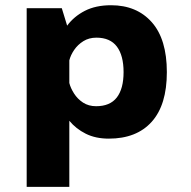

<svg xmlns="http://www.w3.org/2000/svg" viewBox="-20 -532 750 752"><path d="M84.5 -500H222L243 -431.5Q269.5 -467.5 312.2 -489.5Q355 -511.5 415 -511.5Q515.5 -511.5 574.5 -445Q633.5 -378.5 633.5 -249.5Q633.5 -121 574.2 -55Q515 11 406 11Q354.5 11 316 -8.2Q277.5 -27.5 251.5 -59V200H84.5ZM357.5 -384.5Q328.5 -384.5 306.5 -370.8Q284.5 -357 270.5 -336.5Q256.5 -316 251.5 -295.5V-207Q256.5 -187 270 -165.8Q283.5 -144.5 305.2 -130.2Q327 -116 356.5 -116Q411 -116 437.5 -150.2Q464 -184.5 464 -249.5Q464 -314.5 437.8 -349.5Q411.5 -384.5 357.5 -384.5Z"/></svg>

Font: League Mono
Style: Bold
Weight: 700
Width: 6
Designer: Tyler Finck
Foundry: The League of Moveable Type / Tyler Finck
Version: Version 2.300;RELEASE